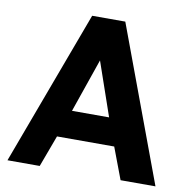

<svg xmlns="http://www.w3.org/2000/svg" viewBox="-79 -778 847 856"><g transform="rotate(10 345.0 -350.0)"><path d="M468 -143H209L156 0H10L270 -700H420L680 0H522ZM255 -267H423L339 -510Z"/></g></svg>

Font: Golos Text DemiBold
Style: Regular
Weight: 600
Designer: A.Korolkova, Vitaly Kuzmin
Foundry: ParaType Ltd
Version: Version 2.002